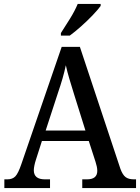

<svg xmlns="http://www.w3.org/2000/svg" viewBox="-20 -951 708 971"><path d="M2 0V-44H17Q43 -44 57.5 -59Q72 -74 88 -121L292 -714H384L589 -97Q600 -67 615 -55.5Q630 -44 657 -44H668V0H396V-44H420Q472 -44 472 -87Q472 -97 469.5 -109Q467 -121 463 -133L429 -238H192L161 -141Q157 -129 154 -114.5Q151 -100 151 -90Q151 -44 207 -44H233V0ZM211 -291H412L355 -473Q342 -515 331 -551.5Q320 -588 313 -621Q306 -588 296.5 -555Q287 -522 273 -481ZM288 -784Q309 -816 334 -856.5Q359 -897 373 -931H489V-921Q477 -904 450 -875.5Q423 -847 391 -818.5Q359 -790 333 -771H288Z"/></svg>

Font: Noto Serif Khmer SemiCondensed Medium
Style: Regular
Weight: 500
Width: 4
Designer: Danh Hong and the Monotype Design Team
Foundry: Monotype Imaging Inc.
Version: Version 2.004; ttfautohint (v1.8.4.7-5d5b)